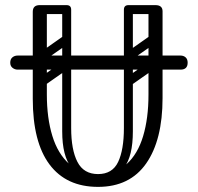

<svg xmlns="http://www.w3.org/2000/svg" viewBox="-20 -720 773 750"><path d="M713 -475Q713 -448 685 -448Q522 -448 368.5 -448Q215 -448 49 -448Q38 -448 29 -455Q20 -462 20 -475Q20 -489 28.5 -496Q37 -503 49 -503H685Q697 -503 705 -496Q713 -489 713 -475ZM363 10Q239 10 173.5 -77.5Q108 -165 108 -334V-674Q108 -700 135 -700Q163 -700 163 -676V-351Q163 -259 184.5 -189Q206 -119 250.5 -79.5Q295 -40 363 -40Q431 -40 474.5 -79Q518 -118 539 -188Q560 -258 560 -350V-674Q560 -700 587 -700Q615 -700 615 -676V-337Q615 -173 551 -81.5Q487 10 363 10ZM363 -40Q419 -40 441.5 -87.5Q464 -135 464 -220V-315H499V-207Q499 -110 465 -65.5Q431 -21 352 -21ZM363 -40 374 -21Q295 -21 259 -65.5Q223 -110 223 -207V-315H258V-220Q258 -135 282.5 -87.5Q307 -40 363 -40ZM119 -682Q119 -700 137 -700H240Q258 -700 258 -682Q258 -665 239 -665H136Q119 -665 119 -682ZM240 -554Q223 -554 223 -571V-681Q223 -698 240 -698Q258 -698 258 -682V-572Q258 -554 240 -554ZM605 -682Q605 -665 588 -665H483Q464 -665 464 -682Q464 -700 482 -700H587Q605 -700 605 -682ZM482 -554Q464 -554 464 -572V-682Q464 -698 482 -698Q499 -698 499 -681V-571Q499 -554 482 -554ZM252 -478Q257 -471 255.5 -464Q254 -457 249 -453L155 -387Q142 -378 132 -391Q121 -407 135 -416L229 -482Q242 -491 252 -478ZM252 -576Q257 -569 255.5 -562Q254 -555 249 -551L155 -485Q142 -476 132 -489Q121 -505 135 -514L229 -580Q242 -589 252 -576ZM145 -280Q127 -280 127 -298V-630Q127 -646 145 -646Q162 -646 162 -629V-297Q162 -280 145 -280ZM241 -280Q223 -280 223 -298V-630Q223 -646 241 -646Q258 -646 258 -629V-297Q258 -280 241 -280ZM589 -478Q594 -471 592.5 -464Q591 -457 586 -453L492 -387Q479 -378 469 -391Q458 -407 472 -416L566 -482Q579 -491 589 -478ZM589 -576Q594 -569 592.5 -562Q591 -555 586 -551L492 -485Q479 -476 469 -489Q458 -505 472 -514L566 -580Q579 -589 589 -576ZM482 -280Q464 -280 464 -298V-630Q464 -646 482 -646Q499 -646 499 -629V-297Q499 -280 482 -280ZM578 -280Q560 -280 560 -298V-630Q560 -646 578 -646Q595 -646 595 -629V-297Q595 -280 578 -280Z"/></svg>

Font: Nsibidi Libre Uzo
Style: Regular
Weight: 400
Designer: Oluwaseun Badejo
Version: Version 1.021